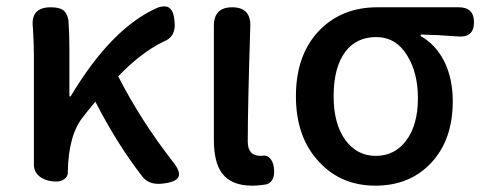

<svg xmlns="http://www.w3.org/2000/svg" viewBox="-20 -573 1530 606"><path d="M430 -15Q351 -116 281 -252Q276 -246 267 -235Q251 -216 243 -205Q196 -148 194 -30V-28Q194 -15 182 -7Q172 0 157 0Q129 0 109 -13Q87 -28 87 -53V-197V-394Q87 -435 84 -484Q75 -550 140 -550Q165 -550 178 -542Q192 -532 196 -509Q199 -469 199 -419V-269H203Q333 -486 478 -549Q505 -558 517 -546Q529 -535 531 -504Q536 -457 497 -442Q426 -408 353 -332Q425 -192 523 -66Q552 -31 543 -14Q534 3 488 7Q450 10 430 -15Z M776 13Q710 13 681 -26Q655 -60 655 -133V-341V-492Q655 -550 713 -550Q772 -550 770 -490Q762 -236 762 -126Q762 -81 803 -81Q804 -81 805 -81Q820 -85 830.5 -75Q841 -65 844 -47Q851 -1 821 9Q797 13 776 13Z M1165 13Q1058 13 989 -60Q914 -138 914 -269Q914 -405 993 -482Q1063 -550 1171 -550H1323H1428Q1476 -550 1476 -503Q1476 -453 1424 -458Q1363 -463 1308 -464V-459Q1356 -432 1382.5 -378.5Q1409 -325 1409 -253Q1409 -130 1339 -57Q1272 13 1165 13ZM1166 -81Q1226 -81 1262.5 -130Q1299 -179 1299 -263Q1299 -344 1265 -398Q1230 -456 1167 -456Q1106 -456 1071 -411Q1033 -362 1033 -269Q1033 -182 1070 -131Q1107 -81 1166 -81Z"/></svg>

Font: GenSenRounded TW M
Style: Regular
Weight: 500
Version: Version 1.501;PS 1;hotconv 16.6.51;makeotf.lib2.5.65220